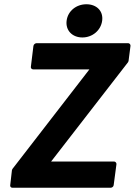

<svg xmlns="http://www.w3.org/2000/svg" viewBox="-20 -870 633 902"><path d="M28 0C27 5 30 12 38 12H500C505 12 513 8 514 0L527 -98C528 -103 524 -111 516 -111H220L581 -577C582 -579 584 -582 584 -584L593 -654C594 -659 590 -667 582 -667H151C146 -667 138 -662 137 -654L125 -556C124 -551 128 -544 136 -544H400L39 -77C38 -75 36 -72 36 -70ZM367 -694C414 -694 454 -727 460 -773C466 -819 433 -850 386 -850C339 -850 299 -819 293 -773C287 -727 320 -694 367 -694Z"/></svg>

Font: Falling Sky
Style: BdObl
Weight: 700
Designer: Paul D. Hunt
Foundry: Adobe Systems Incorporated
Version: Version 1.02